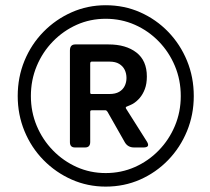

<svg xmlns="http://www.w3.org/2000/svg" viewBox="-20 -696 791 723"><path d="M378 6.7Q310 6.7 250 -19.8Q190 -46.3 143.8 -93.3Q97.7 -140.3 72.2 -202.3Q46.7 -264.3 46.7 -334.3Q46.7 -405.3 72.2 -467.3Q97.7 -529.3 143.8 -576.3Q190 -623.3 250 -649.8Q310 -676.3 378 -676.3Q447.7 -676.3 507.7 -649.8Q567.7 -623.3 613.2 -576.3Q658.7 -529.3 684.2 -467.3Q709.7 -405.3 709.7 -334.3Q709.7 -264.3 684.2 -202.3Q658.7 -140.3 613.2 -93.3Q567.7 -46.3 507.7 -19.8Q447.7 6.7 378 6.7ZM378 -44.3Q436.7 -44.3 487.8 -67Q539 -89.7 577.8 -129.7Q616.7 -169.7 638.7 -222.2Q660.7 -274.7 660.7 -334.3Q660.7 -394.7 638.7 -447.3Q616.7 -500 577.8 -540Q539 -580 487.8 -602.7Q436.7 -625.3 378 -625.3Q319.7 -625.3 269 -602.7Q218.3 -580 179.3 -540Q140.3 -500 118.3 -447.3Q96.3 -394.7 96.3 -334.3Q96.3 -274.7 118.3 -222.2Q140.3 -169.7 179.3 -129.7Q218.3 -89.7 269 -67Q319.7 -44.3 378 -44.3ZM243.3 -160.7V-505.7Q243.3 -528.7 263.3 -528.7H388.7Q454.3 -528.7 493.7 -498.2Q533 -467.7 533 -408Q533 -380.7 525.5 -360.8Q518 -341 506.3 -327.3Q494.7 -313.7 480.7 -305.3Q471 -300 458 -295Q451.3 -292.7 454.7 -287L533.3 -162.7Q546.7 -140.7 520 -140.7H485Q461.7 -140.7 450.3 -159.7L384.7 -275.3Q381 -280.7 377.3 -280.7H325.3Q319.7 -280.7 319.7 -275.3V-161.3Q319.7 -140.7 300.3 -140.7H262.3Q243.3 -140.7 243.3 -160.7ZM324 -342H392Q414.7 -342 428.7 -350.2Q442.7 -358.3 449.5 -372.2Q456.3 -386 456.3 -402.3Q456.3 -419.3 449.5 -433.2Q442.7 -447 428.7 -455.5Q414.7 -464 392 -464H325.3Q319.7 -464 319.7 -456.3V-348Q319.7 -342 324 -342Z"/></svg>

Font: Vivano Light
Style: Regular
Weight: 300
Designer: Joe Prince, Josias Burgherr
Version: Version 2.064;September 19, 2022;FontCreator 14.0.0.2877 64-